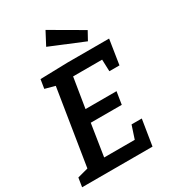

<svg xmlns="http://www.w3.org/2000/svg" viewBox="-222 -1055 1044 1169"><g transform="rotate(-30 299.5 -470.5)"><path d="M500 -529 497 -612H293L259 -402H477L463 -314H245L210 -90H425L455 -181H527L498 0H3L13 -63L88 -83L173 -615L103 -634L113 -697L305 -702H598L571 -529ZM511 -812 478 -752 241 -850 289 -941Z"/></g></svg>

Font: Bitter Pro SemiBold
Style: Italic
Weight: 600
Italic angle: -9°
Designer: Sol Matas, and Bitter project Authors
Foundry: Sol Matas
Version: Version 1.010